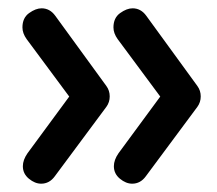

<svg xmlns="http://www.w3.org/2000/svg" viewBox="-20 -492 521 462"><path d="M299 -472Q319 -472 332 -454L455 -285Q463 -274 463 -260Q463 -246 455 -235L331 -68Q318 -50 298 -50Q283 -50 268.5 -62Q254 -74 254 -92Q254 -107 265 -123L371 -267L372 -251L263 -398Q258 -405 255.5 -412Q253 -419 253 -426Q253 -449 269 -460.5Q285 -472 299 -472ZM80 -472Q100 -472 113 -454L236 -285Q244 -274 244 -260Q244 -246 236 -235L112 -68Q99 -50 79 -50Q64 -50 49.5 -62Q35 -74 35 -92Q35 -107 46 -123L152 -267L153 -251L44 -398Q39 -405 36.5 -412Q34 -419 34 -426Q34 -449 50 -460.5Q66 -472 80 -472Z"/></svg>

Font: Quicksand SemiBold
Style: Regular
Weight: 600
Designer: Andrew Paglinawan
Foundry: Andrew Paglinawan
Version: Version 3.006